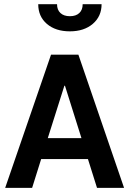

<svg xmlns="http://www.w3.org/2000/svg" viewBox="-20 -902 645 922"><path d="M445.8 0 402.3 -138.2H177.7L134.3 0H4.9L225.1 -639.6H356.4L575.7 0ZM289.1 -490.2 209.5 -238.8H371.1L292 -490.2ZM377 -881.8H467.8Q467.8 -823.7 425.8 -787.6Q383.8 -751.5 315.4 -751.5Q247.1 -751.5 205.3 -787.1Q163.6 -822.8 163.6 -881.8H253.9Q253.9 -854.5 270.3 -839.4Q286.6 -824.2 315.7 -824.2Q344.7 -824.2 360.8 -839.4Q377 -854.5 377 -881.8Z"/></svg>

Font: Yantramanav
Style: Bold
Weight: 700
Version: Version 1.001;PS 1.0;hotconv 1.0.72;makeotf.lib2.5.5900; ttf